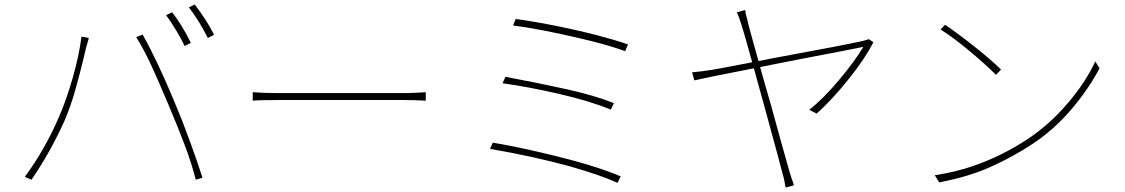

<svg xmlns="http://www.w3.org/2000/svg" viewBox="-20 -816 5040 860"><path d="M835 -624 807 -610Q793 -640 769 -680Q745 -720 724 -748L751 -761Q795 -705 835 -624ZM939 -660 911 -646Q869 -728 826 -783L852 -796Q904 -729 939 -660ZM345 -652 378 -646Q377 -643 365 -600L355 -557Q334 -471 315 -405Q296 -339 269 -275Q206 -135 121 -11L91 -24Q136 -84 176 -155Q216 -226 243 -290Q276 -364 305 -465Q334 -566 345 -652ZM720 -381Q684 -467 653.5 -532Q623 -597 590 -650L619 -661Q686 -542 763 -356Q795 -281 830 -185Q865 -89 887 -20L857 -11Q838 -85 808 -164.5Q778 -244 735 -346Z M1230 -399H1444H1554H1658H1742H1789Q1822 -399 1852 -401L1887 -403V-365Q1836 -368 1790 -368H1555H1445H1344H1268H1230Q1137 -368 1112 -365V-403Q1160 -399 1230 -399Z M2486 -697Q2671 -659 2793 -617L2780 -587Q2706 -614 2588 -642Q2401 -686 2278 -702L2290 -731Q2373 -720 2486 -697ZM2730 -354 2716 -325Q2621 -364 2484 -395.5Q2347 -427 2231 -443L2244 -472Q2394 -444 2519.5 -416Q2645 -388 2730 -354ZM2420 -129Q2645 -76 2760 -26L2746 3Q2675 -30 2536 -70Q2365 -117 2175 -149L2187 -177Q2290 -160 2420 -129Z M3323 -744Q3328 -728 3332 -707L3353 -630Q3362 -598 3385.5 -513Q3409 -428 3434 -343L3471 -208Q3506 -82 3516 -48L3526 -16Q3532 -2 3536 14L3499 24Q3492 -18 3485 -39Q3478 -69 3410 -317L3357 -509Q3307 -690 3303 -699Q3289 -745 3280 -761L3318 -771Q3320 -753 3323 -744ZM3638 -307 3605 -324Q3668 -374 3738.5 -458Q3809 -542 3847 -606Q3820 -600 3553 -549Q3358 -510 3346 -508Q3126 -465 3090 -456L3080 -492Q3124 -496 3167 -503L3202 -509Q3315 -530 3441 -555Q3767 -615 3842 -632L3857 -636Q3864 -637 3871 -641L3892 -627Q3857 -557 3784 -465Q3711 -373 3638 -307Z M4464 -504 4441 -481Q4396 -526 4324.5 -586Q4253 -646 4193 -684L4213 -705Q4271 -666 4346.5 -606Q4422 -546 4464 -504ZM4340 -73Q4466 -116 4583 -193Q4682 -259 4762.5 -353.5Q4843 -448 4886 -541L4905 -510Q4854 -414 4777.5 -324.5Q4701 -235 4603 -170Q4516 -113 4418.5 -69Q4321 -25 4187 1L4167 -31Q4264 -46 4340 -73Z"/></svg>

Font: Merged Yaku Han JP Thin
Style: Regular
Weight: 250
Designer: Ryoko NISHIZUKA 西塚涼子 (kana, bopomofo & ideographs); Paul D. Hunt (Latin, Greek & Cyrillic); Sandoll Communications 산돌커뮤니
Foundry: Adobe
Version: Version 2.004